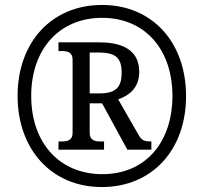

<svg xmlns="http://www.w3.org/2000/svg" viewBox="-20 -745 823 775"><path d="M391 10C594 10 731 -140 731 -357C731 -574 595 -725 392 -725C188 -725 51 -574 51 -358C51 -142 188 10 391 10ZM393 -42C223 -42 106 -165 106 -358C106 -547 220 -673 392 -673C564 -673 676 -547 676 -358C676 -170 567 -42 393 -42ZM216 -141H400V-174H387C363 -174 342 -178 342 -209V-328H392L494 -141H591V-174C560 -174 552 -179 539 -201L457 -344C501 -359 542 -390 542 -455C542 -533 488 -574 382 -574H216V-539H228C252 -539 273 -535 273 -504V-209C273 -178 252 -174 228 -174H216ZM381 -368H342V-533H378C445 -533 471 -513 471 -452C471 -394 449 -368 381 -368Z"/></svg>

Font: Noto Serif Myanmar SemiCondensed Medium
Style: Regular
Weight: 500
Width: 4
Designer: Ben Mitchell and the Monotype Design Team
Foundry: Monotype Imaging Inc.
Version: Version 2.106